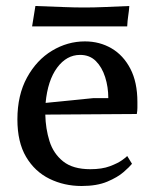

<svg xmlns="http://www.w3.org/2000/svg" viewBox="-20 -605 513 640"><path d="M252 15Q194 15 145 -9Q96 -33 67 -82Q38 -131 38 -207Q38 -288 70 -346.5Q102 -405 153.5 -436Q205 -467 263 -467Q312 -467 351.5 -444Q391 -421 414.5 -376Q438 -331 438 -265Q438 -255 438 -245.5Q438 -236 436 -225L131 -223Q132 -176 145 -134.5Q158 -93 190.5 -67Q223 -41 281 -41Q320 -41 346.5 -51Q373 -61 387.5 -71.5Q402 -82 404 -85L420 -59Q412 -49 392 -31.5Q372 -14 337.5 0.5Q303 15 252 15ZM247 -422Q202 -422 170.5 -379.5Q139 -337 132 -262L292 -278H341Q341 -315 330.5 -348Q320 -381 299.5 -401.5Q279 -422 247 -422ZM87 -517 98 -585Q154 -583 191.5 -581.5Q229 -580 261 -580Q293 -580 327.5 -581.5Q362 -583 411 -585Q410 -569 407.5 -553Q405 -537 404 -517Z"/></svg>

Font: Maname
Style: Regular
Weight: 400
Designer: Pathum Egodawatta
Foundry: mooniak
Version: Version 1.000; ttfautohint (v1.8.4.7-5d5b)